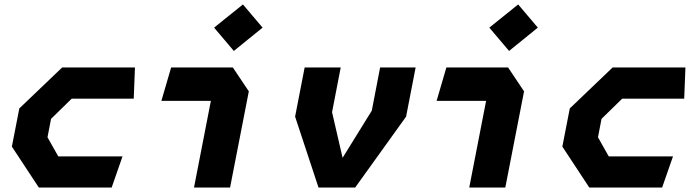

<svg xmlns="http://www.w3.org/2000/svg" viewBox="-20 -845 3140 865"><path d="M155 0H483L532 -140.5H242.5L194 -226.5L210 -309.5L303 -400.5H582.5L588 -541H260L67 -356.5L33.5 -184.5Z M854 0H1016.5L1101 -433.5L1029 -541H751L707 -390.5H930ZM944.5 -720.5 1033.5 -615.5 1163 -720.5 1074.5 -825Z M1415 0H1580L1809.5 -319.5L1852.5 -541H1692.5L1655 -346.5L1523.5 -134L1476 -339.5L1515 -541H1352.5L1309.5 -319.5Z M2094 0H2256.5L2341 -433.5L2269 -541H1991L1947 -390.5H2170ZM2184.5 -720.5 2273.5 -615.5 2403 -720.5 2314.5 -825Z M2635 0H2963L3012 -140.5H2722.5L2674 -226.5L2690 -309.5L2783 -400.5H3062.5L3068 -541H2740L2547 -356.5L2513.5 -184.5Z"/></svg>

Font: Monaspace Krypton ExtraBold
Style: Italic
Weight: 800
Italic angle: -11°
Designer: Riley Cran & the Lettermatic Team
Foundry: Lettermatic
Version: Version 1.101 (Monaspace Krypton)